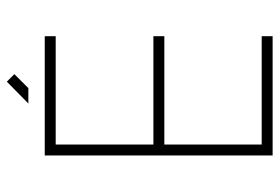

<svg xmlns="http://www.w3.org/2000/svg" viewBox="-148 -670 818 562"><g transform="rotate(-90 261.0 -389.0)"><path d="M119 -635V-349H436V-317H119V-32H436V0H87V-667H436V-635ZM284 -715H239L303 -778L325 -756Z"/></g></svg>

Font: Zector
Style: Regular
Weight: 400
Designer: GGBot
Version: 0.72